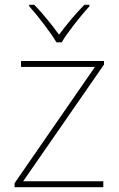

<svg xmlns="http://www.w3.org/2000/svg" viewBox="-20 -876 496 803"><path d="M216 -699H238C262 -740 317 -809 354 -850V-856H333C296 -819 255 -769 227 -731C199 -769 160 -819 123 -856H102V-850C139 -809 192 -740 216 -699ZM412 -93V-118H77L415 -606V-621H68V-596H377L41 -110V-93Z"/></svg>

Font: Noto Sans Telugu UI Thin
Style: Regular
Weight: 100
Designer: Jelle Bosma - Monotype Design Team
Foundry: Monotype Imaging Inc.
Version: Version 2.005